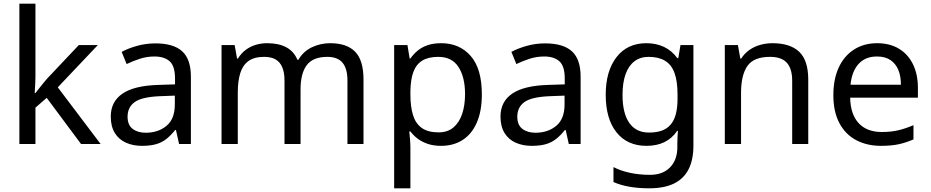

<svg xmlns="http://www.w3.org/2000/svg" viewBox="-20 -780 5043 1040"><path d="M172 -363Q172 -347 170.5 -321Q169 -295 168 -276H172Q178 -284 190 -299Q202 -314 214.5 -329.5Q227 -345 236 -355L407 -536H510L293 -307L525 0H419L233 -250L172 -197V0H85V-760H172Z M822 -545Q920 -545 967 -502Q1014 -459 1014 -365V0H950L933 -76H929Q906 -47 881.5 -27.5Q857 -8 825.5 1Q794 10 749 10Q701 10 662.5 -7Q624 -24 602 -59.5Q580 -95 580 -149Q580 -229 643 -272.5Q706 -316 837 -320L928 -323V-355Q928 -422 899 -448Q870 -474 817 -474Q775 -474 737 -461.5Q699 -449 666 -433L639 -499Q674 -518 722 -531.5Q770 -545 822 -545ZM848 -259Q748 -255 709.5 -227Q671 -199 671 -148Q671 -103 698.5 -82Q726 -61 769 -61Q837 -61 882 -98.5Q927 -136 927 -214V-262Z M1768 -546Q1859 -546 1904 -499.5Q1949 -453 1949 -349V0H1862V-345Q1862 -408 1835.5 -440Q1809 -472 1753 -472Q1675 -472 1641.5 -427Q1608 -382 1608 -296V0H1521V-345Q1521 -387 1509 -415.5Q1497 -444 1473 -458Q1449 -472 1411 -472Q1357 -472 1326 -449.5Q1295 -427 1281.5 -384Q1268 -341 1268 -278V0H1180V-536H1251L1264 -463H1269Q1286 -491 1310.5 -509.5Q1335 -528 1365 -537Q1395 -546 1427 -546Q1489 -546 1530.5 -524Q1572 -502 1591 -456H1596Q1623 -502 1669.5 -524Q1716 -546 1768 -546Z M2370 -546Q2469 -546 2529.5 -477Q2590 -408 2590 -269Q2590 -178 2562.5 -115.5Q2535 -53 2485.5 -21.5Q2436 10 2369 10Q2328 10 2296 -1Q2264 -12 2241.5 -29.5Q2219 -47 2203 -68H2197Q2199 -51 2201 -25Q2203 1 2203 20V240H2115V-536H2187L2199 -463H2203Q2219 -486 2241.5 -505Q2264 -524 2295.5 -535Q2327 -546 2370 -546ZM2354 -472Q2300 -472 2267 -451.5Q2234 -431 2219 -390Q2204 -349 2203 -286V-269Q2203 -203 2217 -157Q2231 -111 2264.5 -87Q2298 -63 2356 -63Q2405 -63 2436.5 -90Q2468 -117 2483.5 -163.5Q2499 -210 2499 -270Q2499 -362 2463.5 -417Q2428 -472 2354 -472Z M2933 -545Q3031 -545 3078 -502Q3125 -459 3125 -365V0H3061L3044 -76H3040Q3017 -47 2992.5 -27.5Q2968 -8 2936.5 1Q2905 10 2860 10Q2812 10 2773.5 -7Q2735 -24 2713 -59.5Q2691 -95 2691 -149Q2691 -229 2754 -272.5Q2817 -316 2948 -320L3039 -323V-355Q3039 -422 3010 -448Q2981 -474 2928 -474Q2886 -474 2848 -461.5Q2810 -449 2777 -433L2750 -499Q2785 -518 2833 -531.5Q2881 -545 2933 -545ZM2959 -259Q2859 -255 2820.5 -227Q2782 -199 2782 -148Q2782 -103 2809.5 -82Q2837 -61 2880 -61Q2948 -61 2993 -98.5Q3038 -136 3038 -214V-262Z M3481 -546Q3534 -546 3576.5 -526Q3619 -506 3649 -465H3654L3666 -536H3736V9Q3736 85 3710 136.5Q3684 188 3631 214Q3578 240 3496 240Q3438 240 3389.5 231.5Q3341 223 3303 206V125Q3341 145 3392 156Q3443 167 3501 167Q3570 167 3609.5 126.5Q3649 86 3649 16V-5Q3649 -17 3650 -39.5Q3651 -62 3652 -71H3648Q3620 -30 3578.5 -10Q3537 10 3482 10Q3378 10 3319.5 -63Q3261 -136 3261 -267Q3261 -395 3319.5 -470.5Q3378 -546 3481 -546ZM3493 -472Q3448 -472 3416.5 -448Q3385 -424 3368.5 -378Q3352 -332 3352 -266Q3352 -167 3388.5 -114.5Q3425 -62 3495 -62Q3536 -62 3565 -72.5Q3594 -83 3613 -105.5Q3632 -128 3641 -163Q3650 -198 3650 -246V-267Q3650 -340 3633.5 -385Q3617 -430 3582 -451Q3547 -472 3493 -472Z M4164 -546Q4260 -546 4309 -499.5Q4358 -453 4358 -349V0H4271V-343Q4271 -408 4242 -440Q4213 -472 4151 -472Q4062 -472 4028 -422Q3994 -372 3994 -278V0H3906V-536H3977L3990 -463H3995Q4013 -491 4039.5 -509.5Q4066 -528 4098 -537Q4130 -546 4164 -546Z M4731 -546Q4800 -546 4849.5 -516Q4899 -486 4925.5 -431.5Q4952 -377 4952 -304V-251H4585Q4587 -160 4631.5 -112.5Q4676 -65 4756 -65Q4807 -65 4846.5 -74.5Q4886 -84 4928 -102V-25Q4887 -7 4847 1.5Q4807 10 4752 10Q4676 10 4617.5 -21Q4559 -52 4526.5 -113.5Q4494 -175 4494 -264Q4494 -352 4523.5 -415Q4553 -478 4606.5 -512Q4660 -546 4731 -546ZM4730 -474Q4667 -474 4630.5 -433.5Q4594 -393 4587 -321H4860Q4860 -367 4846 -401Q4832 -435 4803.5 -454.5Q4775 -474 4730 -474Z"/></svg>

Font: lguzrati25
Style: Book
Weight: 400
Designer: Jelle Bosma - Monotype Design Team, Universal Thirst
Foundry: Monotype Imaging Inc.
Version: Version 2.106